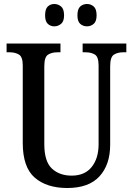

<svg xmlns="http://www.w3.org/2000/svg" viewBox="-20 -932 666 962"><path d="M317 10Q214 10 154 -42Q94 -94 94 -216V-604Q94 -647 75 -658.5Q56 -670 29 -670H13V-714H283V-670H268Q239 -670 220.5 -658Q202 -646 202 -600V-210Q202 -123 240 -87.5Q278 -52 339 -52Q405 -52 439.5 -95.5Q474 -139 474 -209V-604Q474 -647 455.5 -658.5Q437 -670 409 -670H394V-714H613V-670H597Q569 -670 550.5 -658Q532 -646 532 -600V-207Q532 -107 478.5 -48.5Q425 10 317 10ZM416 -800Q396 -800 382 -812.5Q368 -825 368 -855Q368 -887 382 -899.5Q396 -912 416 -912Q435 -912 449.5 -899.5Q464 -887 464 -855Q464 -825 449.5 -812.5Q435 -800 416 -800ZM252 -800Q233 -800 219.5 -812.5Q206 -825 206 -855Q206 -887 219.5 -899.5Q233 -912 252 -912Q271 -912 286 -899.5Q301 -887 301 -855Q301 -825 286 -812.5Q271 -800 252 -800Z"/></svg>

Font: Noto Serif Tamil Condensed Medium
Style: Regular
Weight: 500
Width: 3
Designer: Indian Type Foundry, Tom Grace, and the Monotype Design Team
Foundry: Monotype Imaging Inc.
Version: Version 2.004; ttfautohint (v1.8.4.7-5d5b)